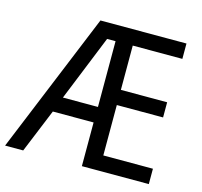

<svg xmlns="http://www.w3.org/2000/svg" viewBox="-105 -828 992 942"><g transform="rotate(15 391.5 -357.0)"><path d="M729 0H389V-222H182L91 0H-1L292 -714H729V-636H477V-411H712V-334H477V-78H729ZM212 -301H390V-635H347Z"/></g></svg>

Font: Noto Sans Khmer SemiCondensed
Style: Regular
Weight: 400
Width: 4
Designer: Danh Hong and the Monotype Design Team
Foundry: Monotype Imaging Inc.
Version: Version 2.004; ttfautohint (v1.8.4.7-5d5b)